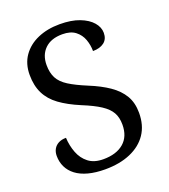

<svg xmlns="http://www.w3.org/2000/svg" viewBox="-135 -821 814 927"><g transform="rotate(-20 272.0 -357.0)"><path d="M247 10Q198 10 160.5 0Q123 -10 98 -29Q73 -48 60.5 -74Q48 -100 48 -131Q48 -151 56.5 -166Q65 -181 81 -189.5Q97 -198 120 -198Q122 -157 136 -120.5Q150 -84 179 -61.5Q208 -39 255 -39Q322 -39 360 -71.5Q398 -104 398 -165Q398 -202 383.5 -227.5Q369 -253 335.5 -275Q302 -297 243 -321Q181 -347 140 -377Q99 -407 79 -447.5Q59 -488 59 -543Q59 -600 87.5 -640.5Q116 -681 165.5 -702.5Q215 -724 278 -724Q338 -724 379.5 -708Q421 -692 443 -666.5Q465 -641 465 -612Q465 -580 443.5 -563.5Q422 -547 386 -547Q386 -578 375.5 -607Q365 -636 340.5 -655Q316 -674 274 -674Q216 -674 184 -643Q152 -612 152 -560Q152 -520 166.5 -492.5Q181 -465 215 -443.5Q249 -422 307 -398Q366 -374 407.5 -345.5Q449 -317 471 -280Q493 -243 493 -191Q493 -127 463 -82.5Q433 -38 377.5 -14Q322 10 247 10Z"/></g></svg>

Font: Noto Serif Tamil
Style: Regular
Weight: 400
Designer: Indian Type Foundry, Tom Grace, and the Monotype Design Team
Foundry: Monotype Imaging Inc.
Version: Version 2.003